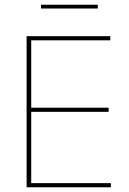

<svg xmlns="http://www.w3.org/2000/svg" viewBox="-20 -792 547 812"><path d="M92.5 0V-639H112V0ZM99 0V-17.5H449V0ZM102.5 -319V-336.5H439.5V-319ZM98 -621.5V-639H446.5V-621.5ZM153.5 -756V-772H393.5V-756Z"/></svg>

Font: Anek Latin Medium Thin
Style: Regular
Weight: 250
Version: Version 1.003